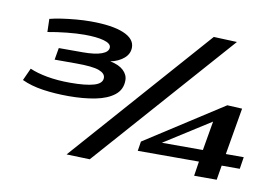

<svg xmlns="http://www.w3.org/2000/svg" viewBox="-78 -872 1478 1014"><g transform="rotate(10 660.5 -365.0)"><path d="M38 -341 68 -407Q107 -390 162.5 -380Q218 -370 286 -370Q369 -370 413 -383Q457 -396 457 -426Q457 -450 422.5 -463Q388 -476 298 -476H184L195 -540H324Q389 -540 424.5 -553Q460 -566 460 -590Q460 -611 421.5 -622Q383 -633 317 -633Q276 -633 222.5 -627.5Q169 -622 121 -613L119 -683Q145 -690 182 -695.5Q219 -701 259.5 -704.5Q300 -708 337 -708Q452 -708 513.5 -682.5Q575 -657 575 -610Q575 -575 546.5 -551Q518 -527 475 -518Q522 -509 546.5 -486Q571 -463 571 -433Q571 -383 533.5 -353.5Q496 -324 432.5 -311.5Q369 -299 290 -299Q216 -299 151.5 -308.5Q87 -318 38 -341ZM458 10 333 6 991 -740 1116 -735ZM700 -78 708 -129 1124 -397 1204 -393 1161 -142H1257L1247 -78H1150L1137 0H1016L1028 -78ZM818 -142H1038L1065 -299Z"/></g></svg>

Font: Georama ExtraExtended SemiBold
Style: Italic
Weight: 600
Width: 8
Italic angle: -9°
Designer: Jean-Baptiste Levee
Foundry: Production Type
Version: Version 1.000